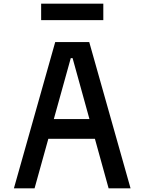

<svg xmlns="http://www.w3.org/2000/svg" viewBox="-20 -1030 790 1050"><path d="M282 -800H468L694 0H574L377 -712H367L169 0H56ZM185 -379H565V-271H185ZM205 -1010H545V-920H205Z"/></svg>

Font: Martian Mono VF sWd Rg
Style: Regular
Weight: 400
Width: 6
Monospace: yes
Designer: Roman Shamin
Foundry: Evil Martians
Version: Version 1.100